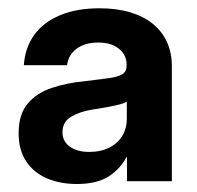

<svg xmlns="http://www.w3.org/2000/svg" viewBox="-20 -759 480 468"><path d="M167.5 -310.5Q126.5 -310.5 94.5 -324.2Q62.5 -337.9 43.9 -365.5Q25.4 -393.1 25.4 -434.1Q25.4 -480.5 47.6 -506.6Q69.8 -532.7 106.7 -544.9Q143.6 -557.1 186 -561Q223.6 -565.4 246.1 -568.6Q268.6 -571.8 278.6 -578.4Q288.6 -585 288.6 -598.6V-601.6Q288.6 -625 270 -640.1Q251.5 -655.3 219.2 -655.3Q186.5 -655.3 166.3 -639.9Q146 -624.5 143.6 -600.1H38.1Q41 -642.6 63.2 -673.6Q85.4 -704.6 126 -721.7Q166.5 -738.8 222.7 -738.8Q264.6 -738.8 297.4 -729Q330.1 -719.2 352.5 -700.9Q375 -682.6 387 -656.5Q398.9 -630.4 398.9 -597.7V-317.4H289.6V-376H288.1Q272.5 -346.2 243.9 -328.4Q215.3 -310.5 167.5 -310.5ZM197.3 -388.7Q226.1 -388.7 246.8 -399.4Q267.6 -410.2 278.3 -428.2Q289.1 -446.3 289.1 -468.8V-511.2Q283.2 -507.3 270.5 -504.2Q257.8 -501 240.7 -497.8Q223.6 -494.6 203.6 -491.7Q174.3 -486.8 153.3 -474.4Q132.3 -461.9 132.3 -436.5Q132.3 -414.6 150.1 -401.6Q168 -388.7 197.3 -388.7Z"/></svg>

Font: Inter Cardless Display
Style: Bold
Weight: 700
Designer: Rasmus Andersson
Foundry: rsms
Version: Version 4.001;git-9221beed3